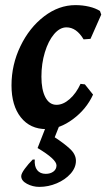

<svg xmlns="http://www.w3.org/2000/svg" viewBox="-20 -493 416 751"><path d="M142 -193Q142 -142 157.5 -112.5Q173 -83 201 -83Q227 -83 252.5 -105.5Q278 -128 295 -165L312 -163L344 -123Q318 -66 265.5 -27Q213 12 161 12Q98 12 61.5 -34Q25 -80 25 -159Q25 -240 60 -312.5Q95 -385 152.5 -429Q210 -473 275 -473Q303 -473 328.5 -467Q354 -461 371 -450L376 -436L334 -341L307 -339Q279 -386 240 -386Q214 -386 191.5 -359.5Q169 -333 155.5 -288.5Q142 -244 142 -193ZM223 -29 194 44Q231 68 254 89.5Q277 111 277 136Q277 163 256 186.5Q235 210 202 224Q169 238 134 238Q108 238 85.5 226Q63 214 63 196Q63 186 77 167Q91 148 108 131H116Q114 158 125.5 172.5Q137 187 159 187Q177 187 189 178Q201 169 201 154Q201 130 127 86L172 -29Z"/></svg>

Font: Alegreya
Style: Bold Italic
Weight: 700
Italic angle: -7°
Designer: Juan Pablo del Peral
Foundry: Huerta Tipografica
Version: Version 2.007; ttfautohint (v1.6)